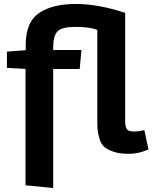

<svg xmlns="http://www.w3.org/2000/svg" viewBox="-20 -765 771 971"><path d="M731 -9Q680 13 632 13Q584 13 553 2Q522 -9 506.5 -23Q491 -37 483 -64Q475 -91 473.5 -109.5Q472 -128 472 -161V-614Q433 -629 362.5 -629Q292 -629 270.5 -606Q249 -583 249 -527V-512H392L383 -416H249V186L109 172V-416L15 -422V-504L110 -511V-540Q110 -658 185 -704Q252 -745 364 -745Q476 -745 613 -700V-153Q613 -124 621.5 -112Q630 -100 656 -100Q682 -100 710 -107Z"/></svg>

Font: Rambla
Style: Bold
Weight: 700
Designer: Martin Sommaruga
Foundry: Martin Sommaruga
Version: Version 1.001